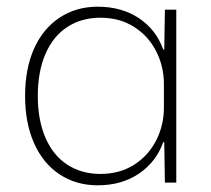

<svg xmlns="http://www.w3.org/2000/svg" viewBox="-20 -546 632 574"><path d="M55 -259Q55 -341 82 -401Q109 -461 158.5 -493.5Q208 -526 272 -526Q344 -526 395.5 -491.5Q447 -457 468 -398H471L473 -517H507V0H473L471 -121H468Q447 -62 395.5 -27Q344 8 272 8Q208 8 158.5 -24.5Q109 -57 82 -117.5Q55 -178 55 -259ZM470 -224V-295Q470 -347 447 -392.5Q424 -438 381 -465.5Q338 -493 280 -493Q224 -493 181.5 -465.5Q139 -438 116 -385Q93 -332 93 -259Q93 -187 116 -134Q139 -81 181.5 -53.5Q224 -26 280 -26Q338 -26 381 -53.5Q424 -81 447 -126.5Q470 -172 470 -224Z"/></svg>

Font: Mona Sans VF XLt
Style: Regular
Weight: 200
Designer: Deni Anggara
Foundry: GitHub
Version: Version 2.000;Glyphs 3.2.3 (3260)